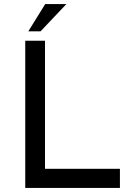

<svg xmlns="http://www.w3.org/2000/svg" viewBox="-20 -923 662 943"><path d="M201 -723V-94H569V0H104V-723ZM179 -769H119L202 -903H306Z"/></svg>

Font: Josefin Sans
Style: Regular
Weight: 400
Designer: Santiago Orozco
Foundry: Typemade
Version: Version 2.000